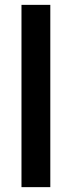

<svg xmlns="http://www.w3.org/2000/svg" viewBox="-20 -770 295 790"><path d="M187 0H68.4V-750H187Z"/></svg>

Font: RobotoDraft Medium
Style: Regular
Weight: 500
Version: Version 2.001152; 2014